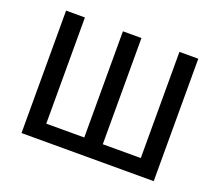

<svg xmlns="http://www.w3.org/2000/svg" viewBox="-121 -910 1243 1085"><g transform="rotate(20 500.0 -368.0)"><path d="M102.5 0V-736.3H215.8V-97.7H444.3V-736.3H555.7V-97.7H784.2V-736.3H897.5V0Z"/></g></svg>

Font: Gen Shin Gothic Medium
Style: Regular
Weight: 500
Designer: [Source Han Sans]
Ryoko NISHIZUKA  (kana & ideographs); Paul D. Hunt (Latin, Greek & Cyrillic); Wenlong ZHANG  (bopomofo
Version: Version 1.002.20150607